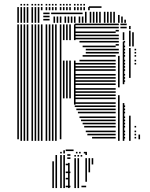

<svg xmlns="http://www.w3.org/2000/svg" viewBox="-20 -716 762 976"><path d="M76 -8H68V-592H76ZM92 0H84V-592H92ZM108 0H100V-592H108ZM124 0H116V-592H124ZM148 0H140V-592H148ZM164 0H156V-592H164ZM180 0H172V-592H180ZM196 0H188V-592H196ZM220 0H212V-592H220ZM236 0H228V-592H236ZM252 0H244V-592H252ZM268 0H260V-592H268ZM292 -8H284V-592H292ZM308 -216H300V-408H308ZM308 -512H300V-592H308ZM324 -216H316V-408H324ZM324 -512H316V-592H324ZM340 -216H332V-408H340ZM340 -512H332V-592H340ZM364 -184H356V-408H364ZM364 -512H356V-592H364ZM568 -12H448V-20H568ZM568 -28H424V-36H568ZM568 -44H416V-52H568ZM568 -68H408V-76H568ZM568 -84H400V-92H568ZM568 -100H392V-108H568ZM568 -116H384V-124H568ZM568 -140H376V-148H568ZM568 -156H368V-164H568ZM568 -172H360V-180H568ZM568 -188H360V-196H568ZM568 -212H360V-220H568ZM568 -228H360V-236H568ZM568 -244H360V-252H568ZM568 -260H360V-268H568ZM568 -284H360V-292H568ZM568 -300H360V-308H568ZM568 -316H360V-324H568ZM568 -332H360V-340H568ZM568 -356H360V-364H568ZM568 -372H360V-380H568ZM568 -388H360V-396H568ZM568 -404H384V-412H568ZM568 -428H400V-436H568ZM568 -444H416V-452H568ZM568 -460H416V-468H568ZM568 -476H400V-484H568ZM568 -500H384V-508H568ZM568 -516H360V-524H568ZM568 -532H360V-540H568ZM568 -548H360V-556H568ZM568 -572H360V-580H568ZM568 -588H360V-596H568ZM588 0H580V-232H588ZM588 -272H580V-432H588ZM584 -444H568V-452H584ZM584 -460H568V-468H584ZM584 -484H568V-492H584ZM584 -500H568V-508H584ZM584 -516H568V-524H584ZM584 -532H568V-540H584ZM584 -556H568V-564H584ZM584 -572H568V-580H584ZM584 -588H568V-596H584ZM612 0H604V-192H612ZM612 -288H604V-504H612ZM616 -12H608V-20H616ZM616 -28H608V-36H616ZM616 -44H608V-52H616ZM616 -68H608V-76H616ZM616 -84H608V-92H616ZM616 -100H608V-108H616ZM616 -116H608V-124H616ZM616 -140H608V-148H616ZM616 -156H608V-164H616ZM616 -172H608V-180H616ZM616 -300H608V-308H616ZM616 -316H608V-324H616ZM616 -332H608V-340H616ZM616 -356H608V-364H616ZM616 -372H608V-380H616ZM616 -388H608V-396H616ZM616 -404H608V-412H616ZM616 -428H608V-436H616ZM616 -444H608V-452H616ZM616 -460H608V-468H616ZM616 -476H608V-484H616ZM616 -500H608V-508H616ZM612 -512H604V-552H612ZM624 -572H592V-580H624ZM624 -588H592V-596H624ZM644 0H636V-128H644ZM644 -320H636V-472H644ZM672 -12H664V-20H672ZM672 -28H664V-36H672ZM672 -44H664V-52H672ZM672 -68H664V-76H672ZM672 -388H664V-396H672ZM672 -404H664V-412H672ZM672 -428H664V-436H672ZM672 -444H664V-452H672ZM672 -460H664V-468H672ZM692 -8H684V-32H692ZM644 -480H636V-560H644ZM660 -480H652V-552H660ZM644 -568H636V-584H644ZM76 -600H68V-664H76ZM92 -600H84V-664H92ZM108 -600H100V-664H108ZM124 -600H116V-664H124ZM148 -600H140V-664H148ZM164 -600H156V-664H164ZM180 -600H172V-664H180ZM232 -612H200V-620H232ZM232 -628H200V-636H232ZM232 -644H200V-652H232ZM260 -600H252V-632H260ZM276 -600H268V-632H276ZM292 -600H284V-632H292ZM316 -600H308V-632H316ZM332 -600H324V-632H332ZM348 -600H340V-632H348ZM364 -600H356V-632H364ZM388 -600H380V-632H388ZM404 -600H396V-632H404ZM400 -644H240V-652H400ZM420 -600H412V-632H420ZM444 -600H436V-632H444ZM460 -600H452V-632H460ZM476 -600H468V-632H476ZM492 -600H484V-632H492ZM516 -600H508V-632H516ZM532 -600H524V-632H532ZM548 -600H540V-632H548ZM564 -600H556V-632H564ZM588 -600H580V-632H588ZM604 -600H596V-632H604ZM620 -600H612V-616H620ZM420 -632H412V-656H420ZM444 -632H436V-656H444ZM460 -632H452V-656H460ZM476 -632H468V-656H476ZM492 -632H484V-656H492ZM516 -632H508V-656H516ZM532 -632H524V-656H532ZM548 -632H540V-656H548ZM564 -632H556V-656H564ZM588 -632H580V-640H588ZM76 -664H68V-680H76ZM92 -664H84V-680H92ZM108 -664H100V-680H108ZM124 -664H116V-680H124ZM148 -664H140V-680H148ZM164 -664H156V-680H164ZM180 -664H172V-680H180ZM196 -664H188V-680H196ZM220 -664H212V-680H220ZM236 -664H228V-680H236ZM252 -664H244V-680H252ZM268 -664H260V-680H268ZM292 -664H284V-680H292ZM308 -664H300V-680H308ZM324 -664H316V-680H324ZM340 -664H332V-680H340ZM364 -664H356V-680H364ZM380 -664H372V-680H380ZM396 -664H388V-680H396ZM412 -664H404V-680H412ZM436 -664H428V-680H436ZM496 -676H432V-684H496ZM92 -688H84V-696H92ZM108 -688H100V-696H108ZM124 -688H116V-696H124ZM148 -688H140V-696H148ZM164 -688H156V-696H164ZM180 -688H172V-696H180ZM196 -688H188V-696H196ZM220 -688H212V-696H220ZM236 -688H228V-696H236ZM252 -688H244V-696H252ZM268 -688H260V-696H268ZM292 -688H284V-696H292ZM308 -688H300V-696H308ZM324 -688H316V-696H324ZM340 -688H332V-696H340ZM364 -688H356V-696H364ZM380 -688H372V-696H380ZM396 -688H388V-696H396ZM412 -688H404V-696H412ZM254 240H246V104H254ZM270 240H262V72H270ZM294 240H286V72H294ZM310 240H302V72H310ZM338 236H314V228H338ZM330 196H314V188H330ZM338 164H314V156H338ZM330 124H314V116H330ZM334 240H326V112H334ZM338 92H322V84H338ZM338 76H322V68H338ZM366 240H358V88H366ZM382 240H374V88H382ZM418 236H394V228H418ZM366 80H358V72H366ZM382 80H374V72H382ZM398 80H390V72H398ZM422 208H414V88H422ZM438 160H430V88H438ZM454 120H446V88H454ZM422 72H414V56H422ZM294 64H286V56H294ZM310 64H302V48H310ZM354 52H314V44H354ZM374 64H366V56H374ZM390 64H382V56H390ZM414 64H406V56H414Z"/></svg>

Font: Rubik Lines
Style: Regular
Weight: 400
Designer: Hubert and Fischer, NaN
Foundry: Hubert and Fischer, NaN
Version: Version 2.201